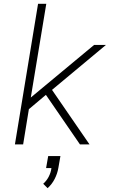

<svg xmlns="http://www.w3.org/2000/svg" viewBox="-20 -755 640 1004"><path d="M58 0 179 -735H222L141 -245L472 -520H534L252 -285L448 0H398L220 -259L131 -184L101 0ZM229 229 206 206Q224 190 235 168.5Q246 147 249 124H221L232 61H296L285 124Q280 153 266 180.5Q252 208 229 229Z"/></svg>

Font: Iosevka SS04 XLt Ex Obl
Style: Regular
Weight: 200
Width: 7
Italic angle: -9°
Monospace: yes
Designer: Belleve Invis
Foundry: Belleve Invis
Version: Version 19.0.0; ttfautohint (v1.8.4)